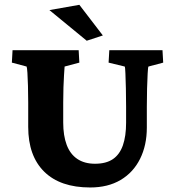

<svg xmlns="http://www.w3.org/2000/svg" viewBox="-20 -786 741 814"><path d="M33.2 -573.2H313.5L316.4 -520.5L253.9 -503.9Q252.9 -492.2 251.5 -468.8Q250 -445.3 249 -415.5Q248 -385.7 248 -351.6V-266.6Q248 -210.9 262.7 -171.9Q277.3 -132.8 307.6 -112.3Q337.9 -91.8 382.8 -91.8Q429.7 -91.8 458.5 -111.3Q487.3 -130.9 501 -169.9Q514.6 -209 514.6 -265.6V-334Q514.6 -373 513.7 -410.6Q512.7 -448.2 511.7 -474.6Q510.7 -501 508.8 -503.9L440.4 -520.5L443.4 -573.2H668.9L671.9 -520.5L609.4 -503.9Q607.4 -501 606 -474.6Q604.5 -448.2 603.5 -410.6Q602.5 -373 602.5 -334V-245.1Q602.5 -169.9 573.7 -112.3Q544.9 -54.7 491.2 -22.9Q437.5 8.8 362.3 8.8Q235.4 8.8 167.5 -58.1Q99.6 -125 99.6 -248V-351.6Q99.6 -388.7 98.6 -421.9Q97.7 -455.1 96.2 -477.5Q94.7 -500 92.8 -503.9L30.3 -520.5ZM347.7 -613.3 189.5 -743.2 316.4 -765.6 416 -635.7Z"/></svg>

Font: Crimson Pro ExtraBold
Style: Regular
Weight: 800
Designer: Jacques Le Bailly
Foundry: Baron von Fonthausen
Version: Version 1.003